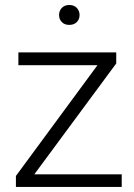

<svg xmlns="http://www.w3.org/2000/svg" viewBox="-20 -734 526 754"><path d="M114.7 -49.3H458V0H42.5V-43L362.8 -478H52.2V-528.3H436.5V-484.9ZM211.9 -674.8Q211.9 -691.4 222.7 -702.9Q233.4 -714.4 252 -714.4Q271 -714.4 281.7 -702.9Q292.5 -691.4 292.5 -674.8Q292.5 -658.7 281.7 -647.5Q271 -636.2 252 -636.2Q233.4 -636.2 222.7 -647.5Q211.9 -658.7 211.9 -674.8Z"/></svg>

Font: Melbourne
Style: Light
Weight: 300
Designer: Google
Version: Version 2.000980; 2014